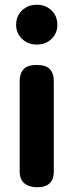

<svg xmlns="http://www.w3.org/2000/svg" viewBox="-20 -782 310 810"><path d="M135 -594Q98 -594 73 -618Q48 -642 48 -677Q48 -714 73 -738Q98 -762 135 -762Q173 -762 197.5 -738Q222 -714 222 -677Q222 -642 197.5 -618Q173 -594 135 -594ZM207 -59Q207 8 137 8Q103 8 83 -8.5Q63 -25 63 -59V-440Q63 -472 79.5 -490Q96 -508 135 -508Q174 -508 190.5 -490Q207 -472 207 -440Z"/></svg>

Font: Madimi One
Style: Regular
Weight: 400
Designer: Taurai Valerie Mtake, Mirko Velimirovic
Foundry: TaVaTake
Version: Version 1.000; ttfautohint (v1.8.4.7-5d5b)